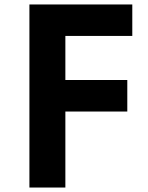

<svg xmlns="http://www.w3.org/2000/svg" viewBox="-20 -845 667 865"><path d="M112.5 0V-825H576V-683H235.5L274.5 -718.5V-439.5L235.5 -484.5H553.5V-342.5H235.5L274.5 -387.5V0Z"/></svg>

Font: Spartan Thin
Style: Bold
Weight: 700
Version: Version 1.004